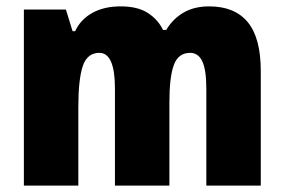

<svg xmlns="http://www.w3.org/2000/svg" viewBox="-20 -583 892 603"><path d="M637 -563Q717 -563 758 -513.5Q799 -464 799 -360V0H628V-305Q628 -363 615.5 -390Q603 -417 577 -417Q540 -417 526 -379Q512 -341 512 -262V0H341V-305Q341 -417 292 -417Q254 -417 240 -375.5Q226 -334 226 -246V0H55V-553H187L208 -485H216Q233 -522 270 -542.5Q307 -563 359 -563Q412 -563 444 -542.5Q476 -522 492 -489H502Q523 -524 556.5 -543.5Q590 -563 637 -563Z"/></svg>

Font: Noto Sans Gujarati Condensed Black
Style: Regular
Weight: 900
Width: 3
Designer: Jelle Bosma - Monotype Design Team, Universal Thirst
Foundry: Monotype Imaging Inc.
Version: Version 2.106; ttfautohint (v1.8.4.7-5d5b)